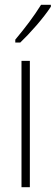

<svg xmlns="http://www.w3.org/2000/svg" viewBox="-20 -784 233 804"><path d="M193 -756V-764H152C120 -713 88 -671 44 -618V-606H65C104 -643 162 -708 193 -756ZM105 0V-529H70V0Z"/></svg>

Font: Noto Sans Bengali ExtraCondensed ExtraLight
Style: Regular
Weight: 200
Width: 2
Designer: Joana Ranito - Universal Thirst; Jelle Bosma - Monotype Design Team
Foundry: Universal Thirst ehf.
Version: Version 3.000